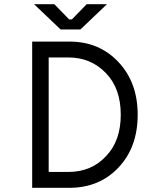

<svg xmlns="http://www.w3.org/2000/svg" viewBox="-20 -899 768 919"><path d="M312 0H134V-700H312Q455 -700 547 -602Q639 -504 639 -350Q639 -195 548 -98Q456 0 312 0ZM213 -633V-66L208 -76H307Q418 -76 488 -152Q558 -225 558 -350Q558 -475 488 -548Q416 -624 307 -624H206ZM365 -758H270L143 -879H240L311 -806H324L395 -879H492Z"/></svg>

Font: Rilu
Style: Regular
Weight: 500
Designer: Alí Sinisterra
Foundry: Alí Sinisterra
Version: 0.1